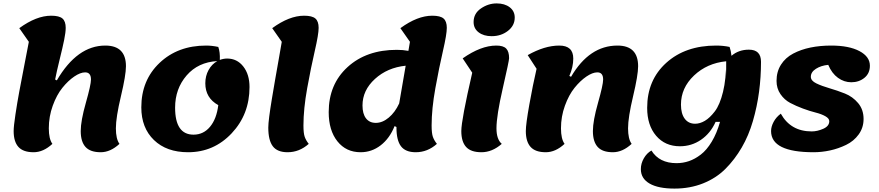

<svg xmlns="http://www.w3.org/2000/svg" viewBox="-20 -867 5151 1125"><path d="M177 25Q116 25 88 -6Q60 -37 60 -99Q60 -127 70.5 -196.5Q81 -266 92.5 -328Q104 -390 123.5 -490Q143 -590 149 -622L93 -702Q193 -775 280 -775Q327 -775 346 -758.5Q365 -742 365 -704Q365 -678 356 -633.5Q347 -589 329.5 -518.5Q312 -448 303 -401L313 -396Q432 -600 597 -600Q718 -600 718 -479Q718 -427 688.5 -303Q659 -179 659 -115Q659 -53 680 -24Q627 25 570 25Q509 25 481 -6Q453 -37 453 -99Q453 -159 483 -264.5Q513 -370 513 -401Q513 -443 479 -443Q451 -443 415 -418.5Q379 -394 345.5 -352.5Q312 -311 289 -247.5Q266 -184 266 -115Q266 -53 287 -24Q234 25 177 25Z M1082 25Q956 25 882 -46.5Q808 -118 808 -238Q808 -397 915 -498.5Q1022 -600 1188 -600Q1222 -600 1259 -592Q1270 -562 1268 -516Q1290 -524 1311 -524Q1369 -524 1405.5 -477.5Q1442 -431 1442 -357Q1442 -197 1337.5 -86Q1233 25 1082 25ZM1006 -236Q1006 -78 1114 -78Q1172 -78 1210.5 -124Q1249 -170 1259 -251Q1183 -293 1183 -379Q1183 -422 1202 -456.5Q1221 -491 1253 -509Q1141 -503 1073.5 -425Q1006 -347 1006 -236Z M1665 25Q1605 25 1578.5 -10Q1552 -45 1552 -119Q1552 -141 1557.5 -184Q1563 -227 1573 -287.5Q1583 -348 1592 -399.5Q1601 -451 1613.5 -521.5Q1626 -592 1631 -622L1575 -702Q1675 -775 1762 -775Q1809 -775 1828 -758.5Q1847 -742 1847 -704Q1847 -666 1824.5 -569Q1802 -472 1780 -350.5Q1758 -229 1758 -132Q1758 -86 1765.5 -65Q1773 -44 1789 -24Q1734 25 1665 25Z M2093 25Q2008 25 1957 -39Q1906 -103 1906 -210Q1906 -373 2016.5 -474Q2127 -575 2305 -575Q2341 -575 2373 -569Q2378 -601 2382 -622L2326 -702Q2426 -775 2513 -775Q2560 -775 2579 -758.5Q2598 -742 2598 -704Q2598 -666 2575.5 -569Q2553 -472 2531 -350.5Q2509 -229 2509 -132Q2509 -86 2516.5 -65Q2524 -44 2540 -24Q2485 25 2416 25Q2356 25 2329.5 -10Q2303 -45 2303 -119V-123L2292 -128Q2263 -56 2210.5 -15.5Q2158 25 2093 25ZM2104 -249Q2104 -200 2124.5 -173.5Q2145 -147 2182 -147Q2221 -147 2258 -178Q2295 -209 2319 -261Q2331 -333 2357 -482Q2250 -471 2177 -404.5Q2104 -338 2104 -249Z M2861 -655Q2814 -655 2784.5 -677.5Q2755 -700 2755 -738Q2755 -788 2798 -817.5Q2841 -847 2890 -847Q2937 -847 2966.5 -824.5Q2996 -802 2996 -764Q2996 -717 2956 -686Q2916 -655 2861 -655ZM2801 25Q2739 25 2711 -6Q2683 -37 2683 -99Q2683 -164 2747 -441L2691 -525Q2798 -600 2888 -600Q2929 -600 2946 -582.5Q2963 -565 2963 -526Q2963 -511 2926 -350Q2889 -189 2889 -115Q2889 -51 2920 -24Q2864 25 2801 25Z M3178 25Q3117 25 3089 -6Q3061 -37 3061 -99Q3061 -139 3081.5 -254Q3102 -369 3124 -464L3072 -544Q3171 -600 3257 -600Q3339 -600 3339 -524Q3339 -474 3316 -422L3326 -417Q3433 -600 3598 -600Q3719 -600 3719 -479Q3719 -427 3689.5 -303Q3660 -179 3660 -115Q3660 -53 3681 -24Q3628 25 3571 25Q3510 25 3482 -6Q3454 -37 3454 -99Q3454 -159 3484 -264.5Q3514 -370 3514 -401Q3514 -443 3480 -443Q3452 -443 3416 -418.5Q3380 -394 3346.5 -352.5Q3313 -311 3290 -247.5Q3267 -184 3267 -115Q3267 -53 3288 -24Q3235 25 3178 25Z M3964 -10Q3877 -10 3824.5 -71.5Q3772 -133 3772 -235Q3772 -398 3884 -499Q3996 -600 4176 -600Q4218 -600 4255 -592Q4263 -569 4266 -540Q4308 -576 4368 -576Q4439 -576 4439 -505Q4439 -415 4427.5 -328.5Q4416 -242 4391.5 -157.5Q4367 -73 4326 -2.5Q4285 68 4230.5 122.5Q4176 177 4099.5 207.5Q4023 238 3932 238Q3837 238 3786 208.5Q3735 179 3735 124Q3735 91 3752.5 60.5Q3770 30 3797 15Q3843 89 3944 89Q3982 89 4017 77Q4052 65 4086.5 38.5Q4121 12 4150.5 -37Q4180 -86 4199 -153H4173Q4143 -86 4087.5 -48Q4032 -10 3964 -10ZM4235 -508V-420Q4237 -462 4235 -508ZM3970 -254Q3970 -201 3992 -171.5Q4014 -142 4053 -142Q4081 -142 4110 -159Q4139 -176 4168.5 -214.5Q4198 -253 4216.5 -329Q4235 -405 4235 -508Q4123 -497 4046.5 -424.5Q3970 -352 3970 -254Z M4747 25Q4498 25 4498 -99Q4498 -125 4513 -153Q4528 -181 4555 -201Q4613 -97 4736 -97Q4769 -97 4804 -112.5Q4839 -128 4839 -157Q4839 -173 4816 -186Q4793 -199 4759 -207.5Q4725 -216 4684.5 -231Q4644 -246 4610 -264Q4576 -282 4553 -315.5Q4530 -349 4530 -393Q4530 -447 4556 -488Q4582 -529 4627.5 -553Q4673 -577 4729 -588.5Q4785 -600 4850 -600Q4955 -600 5016 -567.5Q5077 -535 5077 -482Q5077 -437 5045 -411Q5013 -385 4968 -385Q4926 -385 4890 -411Q4854 -437 4833 -487Q4791 -483 4761 -464Q4731 -445 4731 -417Q4731 -394 4763 -378.5Q4795 -363 4840 -350Q4885 -337 4930.5 -319Q4976 -301 5008 -263Q5040 -225 5040 -170Q5040 -119 5011.5 -79.5Q4983 -40 4937.5 -18Q4892 4 4843.5 14.5Q4795 25 4747 25Z"/></svg>

Font: Lemonada
Style: Bold
Weight: 700
Designer: Mohamed Gaber (Arabic), Eduardo Tunni (Latin)
Foundry: Kief Type Foundry
Version: Version 4.004